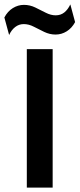

<svg xmlns="http://www.w3.org/2000/svg" viewBox="-44 -847 359 867"><path d="M77.1 0V-625H193.8V0ZM-2.8 -688.9 -24.3 -768.1Q-9.7 -795.8 13.9 -810.4Q37.5 -825 63.9 -825Q91 -825 115.3 -813.2Q139.6 -801.4 162.5 -789.6Q185.4 -777.8 207.6 -777.8Q229.9 -777.8 246.2 -790.6Q262.5 -803.5 273.6 -827.1L295.1 -747.2Q280.6 -720.1 257.3 -705.6Q234 -691 206.9 -691Q180.6 -691 155.9 -702.8Q131.2 -714.6 108.7 -726.4Q86.1 -738.2 63.2 -738.2Q41.7 -738.2 24.7 -725Q7.6 -711.8 -2.8 -688.9Z"/></svg>

Font: Afacad SemiBold
Style: Regular
Weight: 600
Designer: Kristian Moeller
Foundry: Dicotype
Version: Version 1.000